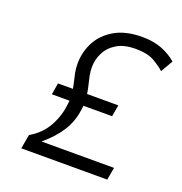

<svg xmlns="http://www.w3.org/2000/svg" viewBox="-128 -824 889 936"><g transform="rotate(20 316.0 -356.0)"><path d="M83.5 0 96.5 -73.5Q156 -108 186.5 -163.5Q217 -219 223 -281.5Q225 -293.5 225 -298.5H133.5L143.5 -358.5H221Q219.5 -366.5 217.5 -376Q215.5 -385.5 213.5 -394.5Q208.5 -414 204.2 -435.5Q200 -457 200 -481.5Q200 -543.5 228 -595.8Q256 -648 312.2 -680Q368.5 -712 453.5 -712Q512.5 -712 556.5 -694.5Q600.5 -677 631.5 -649.5L595 -586.5Q577 -604 541 -625.2Q505 -646.5 442 -646.5Q383.5 -646.5 345.8 -624Q308 -601.5 289.8 -565.5Q271.5 -529.5 271.5 -489Q271.5 -466.5 275.8 -445.5Q280 -424.5 285 -405.5Q291 -381 294.5 -358.5H456.5L446 -298.5H297.5Q297 -294 296.2 -289Q295.5 -284 294.5 -277Q287 -215 253.8 -163Q220.5 -111 164.5 -65H541L529.5 0Z"/></g></svg>

Font: Overpass Light
Style: Italic
Weight: 300
Italic angle: -10°
Designer: Delve Withrington, Dave Bailey, Thomas Jockin
Foundry: Delve Fonts LLC
Version: Version 4.000; ttfautohint (v1.8.3)